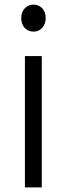

<svg xmlns="http://www.w3.org/2000/svg" viewBox="-20 -812 290 832"><path d="M88 0V-569H161V0ZM125 -675Q102 -675 87 -691Q72 -707 72 -734Q72 -760 87.5 -776Q103 -792 125 -792Q148 -792 163 -776Q178 -760 178 -734Q178 -708 163 -691.5Q148 -675 125 -675Z"/></svg>

Font: Yaldevi
Style: Regular
Weight: 400
Designer: Sol Matas, Rajitha Manaperi, Kosala Senevirathne
Foundry: Mooniak
Version: Version 1.100